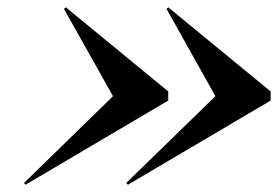

<svg xmlns="http://www.w3.org/2000/svg" viewBox="-20 -650 760 525"><path d="M289 -387 155 -625.5 160 -630 440 -400V-375L50 -145L45.5 -149.5ZM569 -387 435.5 -625.5 440 -630 720 -400V-375L330 -145L325 -149.5Z"/></svg>

Font: Bodoni* 24pt Medium
Style: Italic
Weight: 500
Italic angle: -13°
Version: Version 2.3